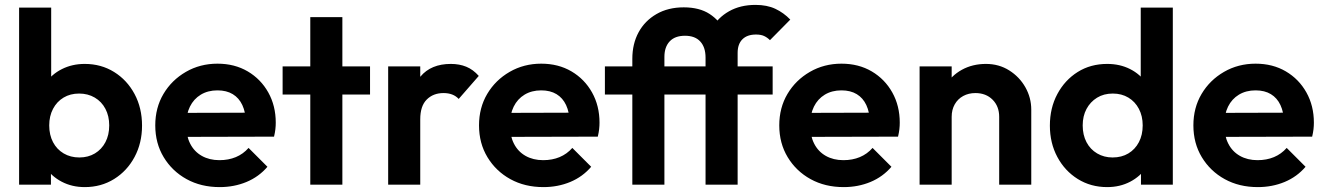

<svg xmlns="http://www.w3.org/2000/svg" viewBox="-20 -754 5408 784"><path d="M326 10Q274 10 232 -12Q190 -34 165 -72Q140 -110 138 -157V-329Q140 -376 165.5 -413.5Q191 -451 233 -472Q275 -493 326 -493Q393 -493 446 -460Q499 -427 529.5 -370Q560 -313 560 -241Q560 -170 529.5 -113Q499 -56 446 -23Q393 10 326 10ZM58 0V-723H189V-364L167 -248L188 -130V0ZM304 -111Q340 -111 367.5 -127.5Q395 -144 410.5 -173.5Q426 -203 426 -242Q426 -280 410.5 -309.5Q395 -339 367 -355.5Q339 -372 303 -372Q267 -372 239.5 -355.5Q212 -339 196.5 -309.5Q181 -280 181 -242Q181 -203 196.5 -173.5Q212 -144 240 -127.5Q268 -111 304 -111Z M877 10Q801 10 742 -22.5Q683 -55 648.5 -112Q614 -169 614 -242Q614 -314 647.5 -370.5Q681 -427 739 -460.5Q797 -494 868 -494Q938 -494 991.5 -462.5Q1045 -431 1075.5 -376.5Q1106 -322 1106 -253Q1106 -240 1104.5 -226.5Q1103 -213 1099 -196L693 -195V-293L1038 -294L985 -253Q983 -296 969.5 -325Q956 -354 930.5 -369.5Q905 -385 868 -385Q829 -385 800 -367.5Q771 -350 755.5 -318.5Q740 -287 740 -244Q740 -200 756.5 -167.5Q773 -135 804 -117.5Q835 -100 876 -100Q913 -100 943 -112.5Q973 -125 995 -150L1072 -73Q1037 -32 986.5 -11Q936 10 877 10Z M1247 0V-684H1378V0ZM1134 -368V-483H1491V-368Z M1565 0V-483H1696V0ZM1696 -267 1645 -301Q1654 -390 1697 -441.5Q1740 -493 1821 -493Q1856 -493 1884 -481.5Q1912 -470 1935 -444L1853 -350Q1842 -362 1826.5 -368Q1811 -374 1791 -374Q1749 -374 1722.5 -347.5Q1696 -321 1696 -267Z M2199 10Q2123 10 2064 -22.5Q2005 -55 1970.5 -112Q1936 -169 1936 -242Q1936 -314 1969.5 -370.5Q2003 -427 2061 -460.5Q2119 -494 2190 -494Q2260 -494 2313.5 -462.5Q2367 -431 2397.5 -376.5Q2428 -322 2428 -253Q2428 -240 2426.5 -226.5Q2425 -213 2421 -196L2015 -195V-293L2360 -294L2307 -253Q2305 -296 2291.5 -325Q2278 -354 2252.5 -369.5Q2227 -385 2190 -385Q2151 -385 2122 -367.5Q2093 -350 2077.5 -318.5Q2062 -287 2062 -244Q2062 -200 2078.5 -167.5Q2095 -135 2126 -117.5Q2157 -100 2198 -100Q2235 -100 2265 -112.5Q2295 -125 2317 -150L2394 -73Q2359 -32 2308.5 -11Q2258 10 2199 10Z M2562 0V-514Q2562 -575 2587.5 -622Q2613 -669 2660.5 -696.5Q2708 -724 2772 -724Q2836 -724 2877.5 -697Q2919 -670 2939.5 -625.5Q2960 -581 2960 -527L2861 -519Q2861 -561 2839.5 -584.5Q2818 -608 2777 -608Q2736 -608 2714.5 -585Q2693 -562 2693 -522V0ZM2450 -368V-483H3135V-368ZM2861 0V-535Q2861 -592 2886 -637Q2911 -682 2957 -708Q3003 -734 3065 -734Q3112 -734 3146 -718Q3180 -702 3207 -674L3124 -590Q3113 -601 3100 -607Q3087 -613 3067 -613Q3031 -613 3011.5 -593.5Q2992 -574 2992 -538V0Z M3425 10Q3349 10 3290 -22.5Q3231 -55 3196.5 -112Q3162 -169 3162 -242Q3162 -314 3195.5 -370.5Q3229 -427 3287 -460.5Q3345 -494 3416 -494Q3486 -494 3539.5 -462.5Q3593 -431 3623.5 -376.5Q3654 -322 3654 -253Q3654 -240 3652.5 -226.5Q3651 -213 3647 -196L3241 -195V-293L3586 -294L3533 -253Q3531 -296 3517.5 -325Q3504 -354 3478.5 -369.5Q3453 -385 3416 -385Q3377 -385 3348 -367.5Q3319 -350 3303.5 -318.5Q3288 -287 3288 -244Q3288 -200 3304.5 -167.5Q3321 -135 3352 -117.5Q3383 -100 3424 -100Q3461 -100 3491 -112.5Q3521 -125 3543 -150L3620 -73Q3585 -32 3534.5 -11Q3484 10 3425 10Z M4060 0V-277Q4060 -320 4033 -347Q4006 -374 3963 -374Q3935 -374 3913 -362Q3891 -350 3878.5 -328Q3866 -306 3866 -277L3815 -303Q3815 -360 3839.5 -402.5Q3864 -445 3907.5 -469Q3951 -493 4006 -493Q4059 -493 4101 -466.5Q4143 -440 4167 -397.5Q4191 -355 4191 -306V0ZM3735 0V-483H3866V0Z M4501 10Q4434 10 4381 -23Q4328 -56 4297.5 -113Q4267 -170 4267 -241Q4267 -313 4297.5 -370Q4328 -427 4380.5 -460Q4433 -493 4501 -493Q4553 -493 4594.5 -472Q4636 -451 4661.5 -413.5Q4687 -376 4689 -329V-157Q4687 -110 4662 -72Q4637 -34 4595 -12Q4553 10 4501 10ZM4523 -111Q4560 -111 4587.5 -127.5Q4615 -144 4630.5 -173.5Q4646 -203 4646 -242Q4646 -280 4630.5 -309.5Q4615 -339 4587.5 -355.5Q4560 -372 4524 -372Q4487 -372 4459.5 -355Q4432 -338 4416.5 -309Q4401 -280 4401 -242Q4401 -203 4416.5 -173.5Q4432 -144 4460 -127.5Q4488 -111 4523 -111ZM4769 0H4639V-130L4660 -248L4638 -364V-723H4769Z M5116 10Q5040 10 4981 -22.5Q4922 -55 4887.5 -112Q4853 -169 4853 -242Q4853 -314 4886.5 -370.5Q4920 -427 4978 -460.5Q5036 -494 5107 -494Q5177 -494 5230.5 -462.5Q5284 -431 5314.5 -376.5Q5345 -322 5345 -253Q5345 -240 5343.5 -226.5Q5342 -213 5338 -196L4932 -195V-293L5277 -294L5224 -253Q5222 -296 5208.5 -325Q5195 -354 5169.5 -369.5Q5144 -385 5107 -385Q5068 -385 5039 -367.5Q5010 -350 4994.5 -318.5Q4979 -287 4979 -244Q4979 -200 4995.5 -167.5Q5012 -135 5043 -117.5Q5074 -100 5115 -100Q5152 -100 5182 -112.5Q5212 -125 5234 -150L5311 -73Q5276 -32 5225.5 -11Q5175 10 5116 10Z"/></svg>

Font: Outfit SemiBold
Style: Regular
Weight: 600
Designer: Rodrigo Fuenzalida
Foundry: fragTYPE
Version: Version 1.100;gftools[0.9.27]